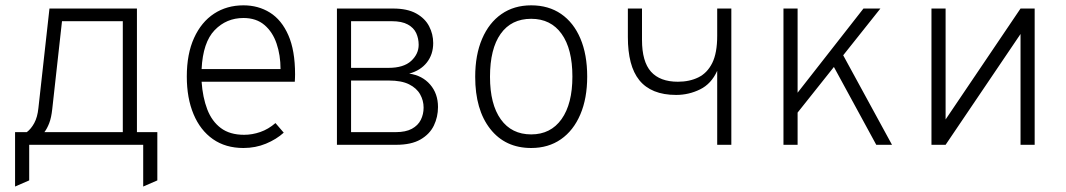

<svg xmlns="http://www.w3.org/2000/svg" viewBox="-20 -543 3996 720"><path d="M36.5 156.5V-47.5H80.5Q96.5 -59.5 108.5 -81.5Q120.5 -103.5 124 -137.5L165.5 -511H493.5V-47.5H570V133.5L517 156.5V0H89.5V133.5ZM146.5 -47.5H440.5V-463.5H212.5L176 -134.5Q172.5 -101.5 164.5 -81Q156.5 -60.5 146.5 -47.5Z M893 12Q826 12 778.5 -21.2Q731 -54.5 705.8 -114.8Q680.5 -175 680.5 -256Q680.5 -341 707.8 -400.8Q735 -460.5 782.8 -491.8Q830.5 -523 893 -523Q948.5 -523 992.2 -495.8Q1036 -468.5 1061.2 -411.2Q1086.5 -354 1086.5 -264Q1086.5 -258 1086.2 -251Q1086 -244 1085.5 -236.5H736Q740 -178 757.2 -133Q774.5 -88 808.2 -62.8Q842 -37.5 895.5 -37.5Q926 -37.5 956.2 -48Q986.5 -58.5 1013 -81.5L1044 -45.5Q1016.5 -20.5 977.2 -4.2Q938 12 893 12ZM736 -284H1032Q1032 -336 1017.2 -379.5Q1002.5 -423 971.8 -449.2Q941 -475.5 893 -475.5Q829 -475.5 785 -430Q741 -384.5 736 -284Z M1243.5 0V-511H1454Q1507.5 -511 1540.8 -492.5Q1574 -474 1589.2 -444.5Q1604.5 -415 1604.5 -381.5Q1604.5 -339 1580.8 -308.8Q1557 -278.5 1514.5 -267Q1563.5 -260 1593 -226Q1622.5 -192 1622.5 -141.5Q1622.5 -104.5 1607 -72.2Q1591.5 -40 1557 -20Q1522.5 0 1465.5 0ZM1296.5 -47.5H1464Q1501.5 -47.5 1524.5 -60Q1547.5 -72.5 1558 -93.5Q1568.5 -114.5 1568.5 -139.5Q1568.5 -166 1555.5 -189.2Q1542.5 -212.5 1514 -226.8Q1485.5 -241 1438.5 -241H1296.5ZM1296.5 -288.5H1436.5Q1493.5 -288.5 1521.8 -314.5Q1550 -340.5 1550 -375Q1550 -398.5 1540.8 -418.8Q1531.5 -439 1509.2 -451.2Q1487 -463.5 1449 -463.5H1296.5Z M1972 12Q1874.5 12 1818.2 -59.8Q1762 -131.5 1762 -255Q1762 -337 1787.8 -397.2Q1813.5 -457.5 1860.5 -490.2Q1907.5 -523 1972 -523Q2037 -523 2084 -490.8Q2131 -458.5 2156.5 -398.5Q2182 -338.5 2182 -256Q2182 -174 2156.2 -113.8Q2130.5 -53.5 2083.5 -20.8Q2036.5 12 1972 12ZM1972 -39Q2045 -39 2085.8 -96.2Q2126.5 -153.5 2126.5 -256Q2126.5 -359.5 2086 -416Q2045.5 -472.5 1972 -472.5Q1897.5 -472.5 1857.5 -416.2Q1817.5 -360 1817.5 -255Q1817.5 -152 1858 -95.5Q1898.5 -39 1972 -39Z M2669.5 0V-277.5Q2647.5 -228.5 2605.2 -207.8Q2563 -187 2515.5 -187Q2468.5 -187 2434 -201Q2399.5 -215 2377.5 -242.2Q2355.5 -269.5 2345 -310Q2334.5 -350.5 2334.5 -404V-511H2387.5V-393.5Q2387.5 -312 2421.2 -274.2Q2455 -236.5 2522 -236.5Q2565.5 -236.5 2598.8 -252.8Q2632 -269 2650.8 -306.5Q2669.5 -344 2669.5 -408.5V-511H2722.5V0Z M2944.5 -87.5V-161.5L3218 -511H3281.5ZM2918 0V-511H2971V0ZM3266 0 3097 -310.5 3132 -354 3325 0Z M3473 0V-511H3526V-95L3807 -511H3860V0H3807V-415.5L3526 0Z"/></svg>

Font: Overpass ExtraLight
Style: Regular
Weight: 250
Designer: Delve Withrington, Dave Bailey, Thomas Jockin
Foundry: Delve Fonts LLC
Version: Version 4.000